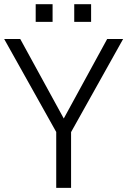

<svg xmlns="http://www.w3.org/2000/svg" viewBox="-22 -902 611 922"><path d="M0 0ZM415.5 -881.8V-796.9H334.5V-881.8ZM149.4 -881.8H230.5V-796.9H149.4ZM248 -268.1 -2 -714.8H75.2L284.2 -333L492.7 -714.8H569.3L319.3 -267.6V0H248Z"/></svg>

Font: Pontano Sans
Style: Regular
Weight: 400
Foundry: vernon adams
Version: 1.0